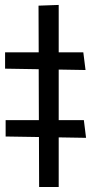

<svg xmlns="http://www.w3.org/2000/svg" viewBox="-42 -747 366 767"><path d="M111.9 -724.4 112.6 -538H-21.7V-472.7L112.6 -470.5L113.3 -267H-19.5V-201.7L113.6 -199.6L114.3 0H192.5V-198.2L301.8 -196.4L293 -267H192.5V-469.1L299.7 -467.3L290.8 -538H192.5V-727.3Z"/></svg>

Font: Inter 465
Style: Regular
Weight: 400
Designer: Rasmus Andersson
Foundry: rsms
Version: Version 3.019;Glyphs 3.1.2 (3151)